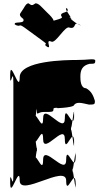

<svg xmlns="http://www.w3.org/2000/svg" viewBox="-20 -1184 620 1149"><path d="M106 -1111C98 -1100 92 -1091 119 -1071C135 -1037 56 -1059 70 -1038C97 -1018 43 -1056 70 -1036C110 -1018 86 -1048 128 -1018C155 -998 213 -956 240 -936C276 -910 232 -929 261 -903C286 -881 237 -923 264 -903C291 -891 249 -949 285 -936C312 -916 371 -1038 398 -1018C440 -1009 416 -1060 454 -1036C483 -1019 428 -1058 455 -1038C468 -1020 390 -1077 406 -1071C433 -1051 373 -1099 400 -1079C416 -1073 354 -1141 382 -1134C409 -1114 353 -1155 380 -1135C405 -1103 334 -1117 347 -1087C374 -1067 258 -1062 285 -1042C303 -1016 232 -1034 261 -1008C286 -986 237 -1028 264 -1008C291 -996 277 -1016 295 -1042C322 -1062 260 -1108 252 -1119C230 -1140 212 -1165 192 -1164C173 -1150 169 -1150 151 -1164C134 -1165 125 -1136 106 -1111ZM436 -825C379 -825 98 -822 98 -722C98 -620 42 -834 42 -742C42 -642 40 -840 40 -740C40 -630 60 -802 60 -684V-141C60 -23 40 -195 40 -85C40 15 42 -184 42 -84C42 8 98 -205 98 -103C98 -3 376 -203 376 -103C376 -1 432 -193 432 -84C432 16 434 -185 434 -85C434 5 414 -223 414 -141V-190C414 -108 434 -335 434 -245C434 -145 432 -346 432 -246C432 -137 376 -329 376 -227C376 -127 238 -327 238 -227C238 -125 182 -319 182 -209C182 -109 184 -308 184 -208C184 -116 201 -346 201 -264V-314C201 -232 184 -463 184 -371C184 -271 182 -470 182 -370C182 -260 238 -454 238 -352C238 -252 368 -452 368 -352C368 -250 423 -441 423 -332C423 -232 424 -434 424 -334C424 -244 405 -471 405 -389V-438C405 -356 424 -583 424 -493C424 -393 423 -595 423 -495C423 -386 368 -577 368 -475C368 -375 238 -575 238 -475C238 -373 182 -567 182 -457C182 -357 184 -556 184 -456C184 -364 201 -595 201 -513C202 -493 208 -514 242 -514C299 -514 300 -514 300 -534C309 -544 337 -536 321 -536C287 -536 424 -537 424 -557C442 -577 470 -567 513 -558C546 -558 548 -560 548 -580C539 -610 528 -638 495 -656C462 -656 461 -706 461 -726C461 -764 472 -792 516 -802C550 -802 550 -804 550 -824C540 -835 511 -825 436 -825Z"/></svg>

Font: Hussar Przerywany
Style: Regular
Weight: 400
Foundry: Cannot Into Space Fonts
Version: Version 0.982